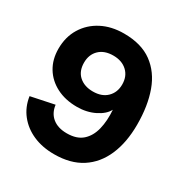

<svg xmlns="http://www.w3.org/2000/svg" viewBox="-171 -880 995 1029"><g transform="rotate(30 327.0 -365.0)"><path d="M302 9Q229 9 172 -16Q115 -41 78.5 -87Q42 -133 33 -195L177 -225Q183 -176 216.5 -149Q250 -122 305 -122Q366 -122 400.5 -152.5Q435 -183 448 -236Q461 -289 456 -355Q438 -320 389.5 -296Q341 -272 281 -272Q209 -272 154.5 -300Q100 -328 70 -377.5Q40 -427 40 -493Q40 -566 74 -621.5Q108 -677 167.5 -708Q227 -739 305 -739Q412 -739 479 -690Q546 -641 577.5 -554Q609 -467 609 -351Q609 -241 574 -160Q539 -79 471 -35Q403 9 302 9ZM314 -386Q369 -386 400.5 -417Q432 -448 432 -497Q432 -548 399.5 -578Q367 -608 314 -608Q259 -608 227.5 -577.5Q196 -547 196 -497Q196 -444 228.5 -415Q261 -386 314 -386Z"/></g></svg>

Font: BDO Grotesk
Style: Bold
Weight: 700
Designer: Deni Anggara
Foundry: Lokal Container
Version: Version 2.000